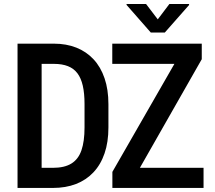

<svg xmlns="http://www.w3.org/2000/svg" viewBox="-20 -926 1059 946"><path d="M240.7 0H117.2L118.2 -99.1H240.7Q297.9 -99.1 332 -120.4Q366.2 -141.6 381.3 -185.5Q396.5 -229.5 396.5 -297.9V-413.6Q396.5 -466.3 387.9 -503.7Q379.4 -541 361.6 -564.7Q343.8 -588.4 314.9 -599.9Q286.1 -611.3 245.6 -611.3H114.7V-710.9H245.6Q306.6 -710.9 356 -691.4Q405.3 -671.9 440.7 -634Q476.1 -596.2 495.1 -540.5Q514.2 -484.9 514.2 -412.6V-297.9Q514.2 -225.6 495.1 -170.2Q476.1 -114.7 440.4 -76.9Q404.8 -39.1 354.5 -19.5Q304.2 0 240.7 0ZM185.1 -710.9V0H66.4V-710.9ZM982.9 -99.1V0H569.3V-99.1ZM974.1 -634.3 612.8 0H533.7V-79.1L896.5 -710.9H974.1ZM930.2 -710.9V-611.3H533.2V-710.9ZM699.7 -906.2 757.3 -830.6 814.5 -906.2H911.6V-901.4L792 -765.6H723.1L603.5 -901.9V-906.2Z"/></svg>

Font: Roboto Condensed Medium
Style: Regular
Weight: 500
Designer: Christian Robertson
Foundry: Google
Version: Version 3.0